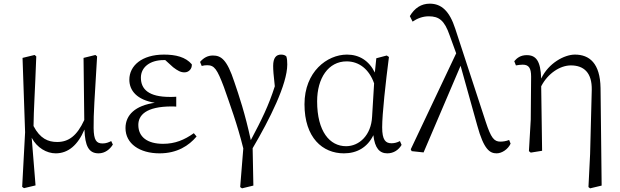

<svg xmlns="http://www.w3.org/2000/svg" viewBox="-20 -823 3384 1048"><path d="M587 -53C573 -46 559 -40 540 -40C506 -40 492 -57 491 -124C490 -204 497 -291 510 -515L501 -523L436 -507L440 -168C400 -81 354 -48 292 -48C243 -48 199 -66 163 -135C164 -226 171 -323 178 -515L169 -523L103 -507L117 -101L101 197L111 204L174 189L153 -71C182 -16 235 14 284 14C352 14 405 -31 441 -116C444 -27 464 14 518 14C553 14 580 -8 596 -34Z M1038 -96C986 -59 935 -38 870 -38C785 -38 735 -75 735 -141C735 -193 775 -242 918 -242C923 -242 932 -242 942 -241V-295C933 -294 917 -294 907 -294C793 -294 749 -335 749 -399C749 -458 801 -495 873 -495H882L925 -456C950 -437 966 -428 987 -428C1011 -428 1029 -448 1027 -472C993 -512 939 -525 875 -525C754 -525 686 -464 686 -388C686 -328 728 -278 825 -262C719 -247 665 -196 665 -124C665 -39 742 14 851 14C947 14 1011 -28 1053 -78Z M1081 -463C1091 -466 1102 -467 1111 -467C1150 -467 1165 -446 1202 -348C1235 -253 1275 -146 1308 -13L1291 198L1301 205L1363 190L1359 -14C1452 -172 1548 -363 1548 -471C1548 -490 1547 -502 1543 -515C1538 -520 1530 -525 1514 -525C1487 -525 1471 -507 1471 -463C1471 -440 1473 -415 1480 -352C1446 -246 1409 -171 1349 -58C1318 -202 1284 -303 1259 -376C1219 -498 1187 -520 1142 -520C1113 -520 1091 -507 1072 -485Z M2011 -186C2006 -85 1941 -25 1869 -25C1780 -25 1711 -105 1711 -270C1711 -396 1772 -488 1872 -488C1940 -488 1995 -445 2022 -368ZM2163 -53C2148 -45 2133 -41 2117 -41C2085 -41 2066 -58 2066 -128C2066 -201 2085 -373 2103 -512L2091 -520L2034 -505L2026 -427C1994 -492 1941 -525 1874 -525C1765 -525 1642 -431 1642 -254C1642 -71 1741 14 1857 14C1928 14 1985 -18 2018 -85C2026 -14 2052 14 2094 14C2129 14 2156 -5 2172 -32Z M2759 -59C2742 -52 2724 -50 2711 -50C2677 -50 2660 -70 2631 -159L2465 -666C2434 -762 2390 -803 2326 -803C2279 -803 2243 -779 2217 -735L2232 -705C2257 -722 2287 -734 2320 -734C2376 -734 2406 -712 2434 -631L2470 -532L2222 -8L2227 2L2292 9L2494 -464L2585 -138C2621 -6 2654 14 2691 14C2719 14 2753 -8 2767 -39Z M3258 -342C3256 -478 3197 -525 3118 -525C3061 -525 2974 -479 2934 -394C2931 -492 2905 -522 2855 -522C2822 -522 2802 -507 2787 -489L2796 -466C2808 -468 2821 -470 2833 -470C2866 -470 2879 -452 2879 -405L2877 -170L2867 2L2877 10L2939 0L2934 -352C2970 -422 3037 -466 3096 -466C3167 -466 3212 -426 3210 -332L3201 18L3192 198L3201 205L3264 190Z"/></svg>

Font: Noto Serif CJK JP Light
Style: Regular
Weight: 300
Designer: Ryoko NISHIZUKA 西塚涼子 (kana & ideographs); Frank Grießhammer (Latin, Greek & Cyrillic); Wenlong ZHANG 张文龙 (bopomofo); San
Foundry: Adobe Systems Incorporated
Version: Version 1.001;PS 1.001;hotconv 16.6.54;makeotf.lib2.5.65590